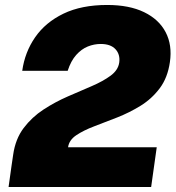

<svg xmlns="http://www.w3.org/2000/svg" viewBox="-20 -753 710 773"><path d="M14.5 0 26.5 -86 33 -130Q42 -193.5 75.2 -237.5Q108.5 -281.5 155.2 -312Q202 -342.5 253.2 -364.8Q304.5 -387 349.8 -406.5Q395 -426 425.2 -448.2Q455.5 -470.5 460 -501Q464.5 -533.5 445 -554.8Q425.5 -576 385.5 -576Q359 -576 333.5 -565.8Q308 -555.5 286.8 -531.8Q265.5 -508 252.5 -468H69.5Q80 -543 121.5 -603Q163 -663 235.5 -698Q308 -733 411.5 -733Q500.5 -733 560.2 -704Q620 -675 647 -623.2Q674 -571.5 664 -503Q655 -440 623 -397.5Q591 -355 546 -327.2Q501 -299.5 452 -280.2Q403 -261 359.5 -244.5Q316 -228 287 -208.5Q258 -189 254 -160H611L588.5 0Z"/></svg>

Font: Public Sans Thin Black
Style: Italic
Weight: 900
Italic angle: -8°
Version: Version 2.001